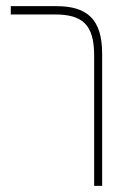

<svg xmlns="http://www.w3.org/2000/svg" viewBox="-20 -604 427 624"><path d="M286 0H312V-429C312 -541 264 -584 163 -584H15V-557H158C246 -557 286 -526 286 -424Z"/></svg>

Font: Noto Sans Hebrew Condensed Thin
Style: Regular
Weight: 100
Width: 3
Designer: Monotype Design Team
Foundry: Monotype Imaging Inc.
Version: Version 2.004